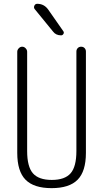

<svg xmlns="http://www.w3.org/2000/svg" viewBox="-20 -975 540 1005"><path d="M70.3 -174.8V-704.1Q70.3 -713.9 78.1 -722.2Q85.9 -730.5 96.2 -730.5Q106.4 -730.5 114.3 -722.2Q122.1 -713.9 122.1 -704.1V-184.6Q122.1 -102.5 152.3 -67.9Q182.6 -33.2 251 -33.2Q319.3 -33.2 349.6 -67.9Q379.9 -102.5 379.9 -184.6V-705.1Q379.9 -715.8 386.7 -723.1Q393.6 -730.5 404.8 -730.5Q416 -730.5 422.9 -723.1Q429.7 -715.8 429.7 -705.1V-174.8Q429.7 -78.1 386.2 -34.2Q342.8 9.8 250 9.8Q157.2 9.8 113.8 -34.2Q70.3 -78.1 70.3 -174.8ZM174.8 -955.1Q210.9 -955.1 232.4 -924.8L311.5 -811.5Q316.4 -804.7 312 -797.4Q307.6 -790 299.8 -790Q272.5 -790 257.8 -809.6L162.1 -926.8Q155.3 -934.6 159.7 -944.8Q164.1 -955.1 174.8 -955.1Z"/></svg>

Font: Rounded Mgen+ 1mn light
Style: Regular
Weight: 200
Designer: [Source Han Sans]
Ryoko NISHIZUKA  (kana & ideographs); Paul D. Hunt (Latin, Greek & Cyrillic); Wenlong ZHANG  (bopomofo
Version: Version 1.059.20150602